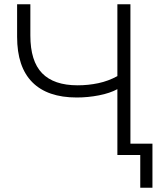

<svg xmlns="http://www.w3.org/2000/svg" viewBox="-20 -725 762 898"><path d="M529 0V-308Q494 -289 442.5 -279Q391 -269 339 -269Q202 -269 131 -340.5Q60 -412 60 -553V-705H122V-559Q122 -439 177 -382.5Q232 -326 343 -326Q393 -326 440 -336Q487 -346 529 -369V-705H590V-53H693V153H636V0Z"/></svg>

Font: Mulish Light
Style: Regular
Weight: 300
Designer: Vernon Adams
Foundry: Vernon Adams
Version: Version 3.603; ttfautohint (v1.8.3)